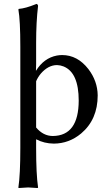

<svg xmlns="http://www.w3.org/2000/svg" viewBox="-20 -718 555 973"><path d="M163.1 -306.2V-71.8Q199.2 -28.8 248 -28.8Q378.4 -30.3 378.9 -208Q378.9 -350.1 302.2 -381.3Q286.1 -387.7 269 -388.2Q224.6 -388.2 187 -345.2Q171.9 -327.1 163.1 -306.2ZM163.1 32.2Q163.1 165.5 172.9 231.9L170.9 234.9Q168.9 234.9 123 231.9L74.2 234.9L73.2 231.9Q83 168 83 32.2V-481.9Q83 -614.3 73.2 -669.9L75.2 -672.9Q108.4 -675.3 161.6 -696.8Q163.6 -697.3 164.1 -698.2Q172.4 -696.3 172.9 -688Q163.1 -607.4 163.1 -500V-392.1L162.1 -358.9Q202.1 -423.8 268.1 -436.5Q281.7 -439 294.9 -439Q372.6 -439 427.7 -368.2Q474.1 -307.6 475.1 -234.9Q475.1 -112.3 391.1 -41.5Q330.1 9.3 252.9 9.8Q203.6 9.3 163.1 -12.2Z"/></svg>

Font: Linux Biolinum O
Style: Regular
Weight: 400
Designer: Philipp H. Poll
Foundry: Philipp H. Poll
Version: Version 1.0.4